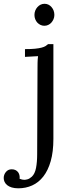

<svg xmlns="http://www.w3.org/2000/svg" viewBox="-108 -749 385 1040"><path d="M-87.9 215.3Q-87.9 196.8 -75.9 182.4Q-64 168 -44.9 168Q-32.7 168 -24.4 172.1Q-16.1 176.3 -11 182.6Q-5.9 189 -3.7 196.5Q-1.5 204.1 -1.5 210Q-1.5 212.4 -1.5 214.6Q-1.5 216.8 -2 219.2Q12.2 225.1 23.4 225.1Q29.8 225.1 40.5 222.4Q51.3 219.7 64.5 208Q81.1 192.4 87.2 160.4Q93.3 128.4 93.3 86.4L95.2 -379.9Q95.2 -395.5 95.5 -410.2Q95.7 -424.8 98.1 -444.8L27.3 -440.9V-482.9Q60.1 -482.9 81.8 -485.1Q103.5 -487.3 117.2 -491Q130.9 -494.6 138.7 -499.5Q146.5 -504.4 152.3 -509.8H181.2V3.4Q181.2 73.2 166.7 123.8Q152.3 174.3 126.7 207Q101.1 239.7 66.4 255.4Q31.7 271 -8.8 271Q-29.3 271 -44.4 266.4Q-59.6 261.7 -69.1 253.9Q-78.6 246.1 -83.3 236.1Q-87.9 226.1 -87.9 215.3ZM186.5 -668Q186.5 -655.8 181.9 -645Q177.2 -634.3 169.9 -626.2Q162.6 -618.2 152.8 -613.8Q143.1 -609.4 132.3 -609.4Q121.6 -609.4 111.8 -613.8Q102.1 -618.2 94.5 -626.2Q86.9 -634.3 82.8 -645Q78.6 -655.8 78.6 -668Q78.6 -680.7 83 -691.7Q87.4 -702.6 95 -710.9Q102.5 -719.2 112.3 -723.9Q122.1 -728.5 133.3 -728.5Q144.5 -728.5 154.1 -723.9Q163.6 -719.2 170.9 -710.9Q178.2 -702.6 182.4 -691.7Q186.5 -680.7 186.5 -668Z"/></svg>

Font: Lora
Style: Regular
Weight: 400
Designer: Olga Karpushina, Alexei Vanyashin
Foundry: Cyreal (www.cyreal.org, a@cyreal.org)
Version: Version 1.014